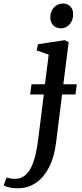

<svg xmlns="http://www.w3.org/2000/svg" viewBox="-142 -786 453 1061"><path d="M-44 254.5Q-69 254.5 -90.8 249.8Q-112.5 245 -121.5 237L-105.5 195Q-98.5 197.5 -85.5 200Q-72.5 202.5 -61 202.5Q-28 202.5 -5.2 184.5Q17.5 166.5 32.2 134.8Q47 103 56 61.2Q65 19.5 70.5 -27L100 -264H24.5L32 -320.5H106.5L127 -484L60.5 -507.5L68 -541.5L215.5 -564L237.5 -553.5L208 -320.5H282.5L275 -264H201L168 1Q158 82.5 128.8 139Q99.5 195.5 55.5 225Q11.5 254.5 -44 254.5ZM193 -629.5Q168 -629.5 151.8 -646.5Q135.5 -663.5 136 -691.5Q136.5 -724 156.5 -745.2Q176.5 -766.5 206 -766.5Q231.5 -766.5 247 -750Q262.5 -733.5 262 -707.5Q262 -673 242.5 -651.2Q223 -629.5 193 -629.5Z"/></svg>

Font: Merriweather 24pt
Style: Italic
Weight: 400
Italic angle: -7.8°
Designer: Eben Sorkin
Foundry: Eben Sorkin
Version: Version 2.101